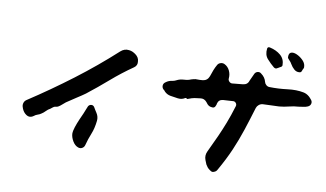

<svg xmlns="http://www.w3.org/2000/svg" viewBox="-67 -770 1551 914"><g transform="rotate(10 708.5 -313.5)"><path d="M563 -455Q566 -435 550 -424Q495 -386 445.5 -343Q396 -300 346 -261Q331 -250 305 -233.5Q279 -217 259 -203Q250 -196 242.5 -189Q235 -182 226 -177Q222 -175 217 -174.5Q212 -174 207 -172Q205 -171 200.5 -167.5Q196 -164 191 -160Q181 -155 172 -145.5Q163 -136 153 -130Q146 -125 136.5 -122Q127 -119 120 -113Q101 -99 83 -112Q70 -121 63 -138Q63 -140 61 -144Q57 -154 60 -164.5Q63 -175 72 -181Q179 -251 279.5 -327Q380 -403 472 -487Q490 -503 512 -500Q522 -499 529.5 -495.5Q537 -492 544 -487Q562 -474 563 -455ZM420 -142Q416 -105 404.5 -77Q393 -49 385 -18Q382 -8 373 -3Q364 2 353 -2Q337 -8 326.5 -26Q316 -44 315 -61Q315 -75 321.5 -94.5Q328 -114 336.5 -133.5Q345 -153 351 -166Q356 -177 359 -186Q362 -195 366 -203Q371 -211 380 -212Q389 -213 395 -205Q399 -198 403 -191.5Q407 -185 411 -179Q422 -162 420 -142Z M1244 -556Q1244 -549 1234 -545Q1230 -543 1226.5 -540.5Q1223 -538 1218 -536Q1212 -534 1205 -539Q1188 -553 1171 -572Q1154 -591 1158 -622Q1160 -631 1170 -629Q1202 -622 1223 -604Q1244 -586 1244 -556ZM1346 -572Q1348 -563 1345 -558Q1342 -553 1339 -544Q1336 -537 1328 -537Q1314 -536 1303 -545.5Q1292 -555 1284 -569Q1280 -577 1271.5 -585.5Q1263 -594 1263 -597Q1262 -618 1273.5 -622Q1285 -626 1301 -619Q1317 -612 1330.5 -599Q1344 -586 1346 -572ZM1405 -419Q1413 -410 1410.5 -399.5Q1408 -389 1397 -384Q1388 -380 1376.5 -378.5Q1365 -377 1353 -375Q1332 -374 1308.5 -368Q1285 -362 1262 -360Q1241 -359 1221 -358.5Q1201 -358 1183 -357Q1173 -356 1165 -349.5Q1157 -343 1154 -334Q1136 -274 1119 -222.5Q1102 -171 1080.5 -121Q1059 -71 1026 -13Q1021 -3 1011 0Q1002 5 992 -3Q990 -5 989 -5Q982 -10 977.5 -15.5Q973 -21 969 -28Q964 -39 961 -48Q953 -69 963 -90Q985 -136 1000.5 -170.5Q1016 -205 1030 -241Q1044 -277 1059 -326Q1061 -334 1056 -340.5Q1051 -347 1043 -347Q1032 -346 1019.5 -345.5Q1007 -345 994 -344Q973 -342 968 -322Q968 -318 966 -314Q961 -297 945 -301Q931 -302 921 -316Q919 -318 918 -320Q905 -336 886 -333Q870 -331 859 -329.5Q848 -328 828 -320Q824 -318 822 -321Q819 -324 815 -322Q800 -312 780.5 -314.5Q761 -317 744 -320Q727 -323 715 -335Q711 -341 705 -345Q698 -353 699 -363Q700 -373 709 -379Q723 -390 742 -392Q752 -394 759 -398Q774 -406 794 -407Q814 -408 827 -414Q832 -416 837.5 -417Q843 -418 848 -419Q861 -419 867.5 -419Q874 -419 883 -420Q905 -423 913 -445Q918 -461 924 -476Q930 -491 937 -503Q942 -512 952.5 -515Q963 -518 972 -513Q988 -505 996.5 -487.5Q1005 -470 1003 -450Q1002 -442 1008 -435.5Q1014 -429 1022 -429Q1036 -430 1048 -431.5Q1060 -433 1073 -434Q1096 -436 1102 -456Q1110 -474 1119 -493Q1124 -502 1133.5 -504Q1143 -506 1150 -500Q1171 -485 1176 -463Q1178 -455 1185 -449Q1192 -443 1201 -443Q1244 -442 1287 -447.5Q1330 -453 1365 -446Q1380 -443 1393 -432Q1396 -429 1399 -426Q1402 -423 1405 -419Z"/></g></svg>

Font: Slackside One
Style: Regular
Weight: 400
Version: Version 1.000